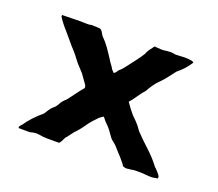

<svg xmlns="http://www.w3.org/2000/svg" viewBox="-74 -447 650 572"><g transform="rotate(20 251.0 -161.5)"><path d="M309 -316Q310 -321 316.5 -330.5Q323 -340 328 -346Q342 -345 349.5 -344.5Q357 -344 367 -346Q372 -346 376.5 -346.5Q381 -347 386 -346Q394 -344 404 -345Q414 -346 422 -346Q451 -346 453 -340Q444 -326 434.5 -316Q425 -306 415 -298Q407 -288 398 -276Q389 -264 380 -255Q370 -246 361.5 -233.5Q353 -221 349 -213Q339 -202 330 -188.5Q321 -175 312 -165Q319 -155 324.5 -147.5Q330 -140 337 -132Q344 -125 352.5 -116.5Q361 -108 371 -93Q390 -73 412.5 -52.5Q435 -32 452 -9Q456 -6 463.5 2.5Q471 11 472 15Q472 20 471 20.5Q470 21 465 21Q463 22 460 22Q457 23 452 23Q443 23 434 22Q425 21 415 21Q407 21 400.5 21Q394 21 386 23Q381 23 375.5 24Q370 25 361 21Q361 19 357 14Q353 9 351 7Q347 2 344 -1.5Q341 -5 336 -10L319 -29Q314 -34 309 -37.5Q304 -41 300 -46Q292 -57 286 -65.5Q280 -74 270 -83Q265 -88 263.5 -90.5Q262 -93 257 -98Q252 -95 247.5 -91.5Q243 -88 239 -83Q225 -69 214.5 -53.5Q204 -38 190 -24L175 -4Q171 -1 167.5 7.5Q164 16 159 21H122Q109 21 95.5 18.5Q82 16 67 21H30Q30 16 31 14.5Q32 13 37 8Q55 -19 87 -46Q90 -51 95 -58.5Q100 -66 105 -71Q113 -76 119 -87.5Q125 -99 135 -107Q144 -118 153 -130.5Q162 -143 171 -154Q175 -157 175 -160Q175 -165 172 -169L152 -197Q147 -203 141 -209Q135 -215 130 -221Q122 -232 113 -243Q104 -254 96 -262L64 -300Q59 -305 50 -316.5Q41 -328 37 -335V-340H43Q54 -340 69.5 -340.5Q85 -341 96 -341Q107 -341 114 -340.5Q121 -340 131 -342Q136 -342 146.5 -341.5Q157 -341 159 -340Q164 -336 166.5 -331Q169 -326 172 -322Q186 -308 195.5 -294.5Q205 -281 214 -267Q219 -258 223.5 -252.5Q228 -247 233 -238L241 -230Q245 -233 247.5 -236.5Q250 -240 253 -244Q258 -247 268 -260Q279 -274 291 -290Q303 -306 309 -316Z"/></g></svg>

Font: Kirang Haerang
Style: Regular
Weight: 400
Version: Version 1.00